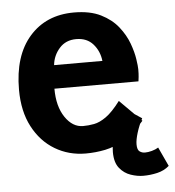

<svg xmlns="http://www.w3.org/2000/svg" viewBox="-50 -608 706 776"><g transform="rotate(-5 303.0 -220.0)"><path d="M277 11Q208 11 152 -22.5Q96 -56 63 -118.8Q30 -181.5 30 -269Q30 -407 97.5 -484Q165 -561 278 -561Q343.5 -561 387 -539.2Q430.5 -517.5 456.8 -484.2Q483 -451 496 -415.5Q509 -380 513.2 -351Q517.5 -322 517.5 -310Q517.5 -289.5 516.2 -278.8Q515 -268 514 -261H173Q173 -189 203 -144.8Q233 -100.5 275.5 -100.5Q297.5 -100.5 320.2 -104.8Q343 -109 369.2 -127.5Q395.5 -146 428 -189L516 -101Q474.5 -52.5 434.8 -28.8Q395 -5 356 3Q317 11 277 11ZM180 -356H376Q371.5 -396 346.5 -424.5Q321.5 -453 278 -453Q235.5 -453 209.8 -424Q184 -395 180 -356ZM500 121Q476.5 121 449.8 112Q423 103 404.5 80Q386 57 386 15Q386 -31 405 -76.5Q424 -122 451 -154L516 -111Q502 -84.5 493 -55.5Q484 -26.5 484 -8Q484 14.5 493.8 21.2Q503.5 28 515 28Q528 28 543.5 23.8Q559 19.5 570 12.5L606 90Q585.5 108 557.2 114.5Q529 121 500 121Z"/></g></svg>

Font: Junction
Style: Bold
Weight: 700
Designer: Caroline Hadilaksono
Foundry: Caroline Hadilaksono, Tyler Finck, The League of Moveable Type
Version: Version 2.000; ttfautohint (v1.8.3)